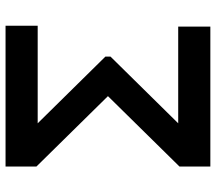

<svg xmlns="http://www.w3.org/2000/svg" viewBox="-62 -698 760 675"><g transform="rotate(-90 317.5 -360.0)"><path d="M562 0H70V-108.5L317.5 -360L70 -611.5V-720H565V-607H222L456.5 -369V-351L222 -113H562Z"/></g></svg>

Font: Vortex Mix
Style: Bold
Weight: 700
Designer: Mikhail Sharanda
Foundry: Mikhail Sharanda
Version: Version 4.504;Glyphs 3.1.2 (3151)